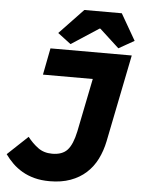

<svg xmlns="http://www.w3.org/2000/svg" viewBox="-58 -902 717 960"><g transform="rotate(5 300.0 -422.0)"><path d="M228 12Q185 12 151 3Q117 -6 89.5 -22Q62 -38 40.5 -59Q19 -80 2 -104L104 -200Q127 -170 156.5 -148Q186 -126 228 -126Q279 -126 304.5 -154Q330 -182 344 -248L398 -516H148L174 -650H582L494 -212Q484 -163 463.5 -122Q443 -81 410 -51Q377 -21 331.5 -4.5Q286 12 228 12ZM272 -680 206 -730 326 -856H514L590 -724L512 -680L414 -770H410Z"/></g></svg>

Font: Source Code Pro Black
Style: Italic
Weight: 900
Italic angle: -11°
Monospace: yes
Designer: Paul D. Hunt, Teo Tuominen
Foundry: Adobe Systems Incorporated
Version: Version 1.050;PS 1.000;hotconv 16.6.51;makeotf.lib2.5.65220